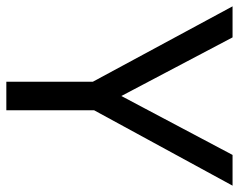

<svg xmlns="http://www.w3.org/2000/svg" viewBox="-94 -660 754 606"><g transform="rotate(90 283.0 -357.0)"><path d="M283 -363 469 -714H566L328 -277V0H238V-273L0 -714H98Z"/></g></svg>

Font: Noto Sans Gurmukhi
Style: Regular
Weight: 400
Designer: Jelle Bosma - Monotype Design Team
Foundry: Monotype Imaging Inc.
Version: Version 2.003